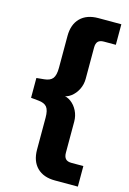

<svg xmlns="http://www.w3.org/2000/svg" viewBox="-132 -768 678 1011"><g transform="rotate(15 207.0 -262.5)"><path d="M274 180Q211 180 176 145Q141 110 141 47V-127Q141 -167 127.5 -184Q114 -201 81 -204L40 -208V-316L81 -320Q114 -323 127.5 -340.5Q141 -358 141 -398V-572Q141 -635 176 -670Q211 -705 274 -705H399V-593H334Q312 -593 302 -582.5Q292 -572 292 -549V-379Q292 -348 278.5 -321Q265 -294 242.5 -277Q220 -260 193 -260V-264Q220 -264 242.5 -247.5Q265 -231 278.5 -204Q292 -177 292 -145V24Q292 46 302 57Q312 68 334 68H399V180Z"/></g></svg>

Font: Nunito Sans 12pt ExtraBold
Style: Regular
Weight: 800
Designer: Vernon Adams
Foundry: Vernon Adams
Version: Version 3.101;gftools[0.9.27]